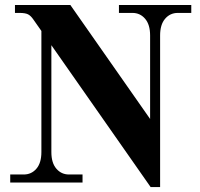

<svg xmlns="http://www.w3.org/2000/svg" viewBox="-20 -732 804 770"><path d="M40 -711.9H262.2L582 -254.9V-589.8Q582 -633.3 562 -656.7Q542 -680.2 511.2 -680.2H457V-711.9H747.1V-680.2H692.9Q662.1 -680.2 642.1 -656.7Q622.1 -633.3 622.1 -589.8V18.1H584L186 -550.8V-122.1Q186 -78.6 206.1 -55.4Q226.1 -32.2 256.8 -32.2H311V0H21V-32.2H75.2Q106 -32.2 126 -55.4Q146 -78.6 146 -122.1V-607.9L113.8 -653.8Q103.5 -668.9 92.3 -674.6Q81.1 -680.2 58.1 -680.2H40Z"/></svg>

Font: Flanker Steampunk
Style: Bold
Weight: 700
Designer: Alexey Kryukov, Leonardo Di Lena
Foundry: Alexey Kryukov, Leonardo Di Lena
Version: 1.210